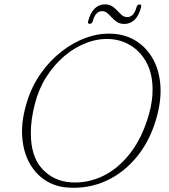

<svg xmlns="http://www.w3.org/2000/svg" viewBox="-20 -872 798 906"><path d="M515 -712.5Q574.5 -708.5 622 -678.8Q669.5 -649 699.2 -598.2Q729 -547.5 736 -479.5Q743 -411.5 722.5 -330.5Q693.5 -217.5 630.5 -138Q567.5 -58.5 482 -19.2Q396.5 20 300 13Q239.5 9 192.2 -22.2Q145 -53.5 116.8 -107Q88.5 -160.5 84.5 -232.2Q80.5 -304 106.5 -389Q129 -463.5 172 -524.8Q215 -586 271 -629.5Q327 -673 389.8 -695Q452.5 -717 515 -712.5ZM315.5 -11.5Q391 -6.5 463.2 -40.2Q535.5 -74 593.5 -147.8Q651.5 -221.5 683.5 -335Q701 -398 700 -454Q699 -524.5 672.2 -575.2Q645.5 -626 600.8 -654.8Q556 -683.5 502.5 -687.5Q447 -691.5 391.2 -671Q335.5 -650.5 286.2 -609.5Q237 -568.5 200 -511Q163 -453.5 145 -383.5Q135 -345 130.2 -310.5Q125.5 -276 125.5 -245.5Q125 -134.5 178.5 -75.8Q232 -17 315.5 -11.5ZM567 -759Q546.5 -759 532.5 -768Q518.5 -777 507.8 -789Q497 -801 486.2 -810.2Q475.5 -819.5 462 -819.5Q430.5 -819.5 418 -772.5Q414 -759.5 403 -759.5Q392 -759.5 396 -772.5Q406.5 -812.5 427 -832Q447.5 -851.5 474.5 -851.5Q495 -851.5 509 -842.5Q523 -833.5 533.8 -821.5Q544.5 -809.5 555.2 -800.5Q566 -791.5 580.5 -791.5Q611.5 -791.5 624 -837.5Q627.5 -851 639 -851Q649.5 -851 645.5 -837.5Q635 -797 614.5 -778Q594 -759 567 -759Z"/></svg>

Font: Fraunces 9pt S050 Thin
Style: Italic
Weight: 100
Italic angle: -16°
Version: Version 1.000; ttfautohint (v1.8.3)